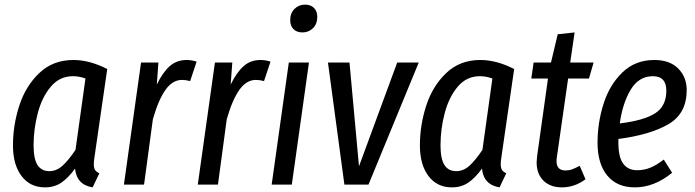

<svg xmlns="http://www.w3.org/2000/svg" viewBox="-20 -797 3002 829"><path d="M443 -499 388 -119Q385 -101 385 -88Q385 -73 390 -64Q395 -55 409 -49L380 12Q311 1 304 -69Q275 -29 245 -8.5Q215 12 174 12Q110 12 73 -37Q36 -86 36 -169Q36 -257 63.5 -341.5Q91 -426 150 -482Q209 -538 297 -538Q367 -538 443 -499ZM125 -169Q125 -111 142 -84.5Q159 -58 193 -58Q224 -58 250 -81.5Q276 -105 306 -150L349 -458Q322 -468 295 -468Q238 -468 200 -423.5Q162 -379 143.5 -310Q125 -241 125 -169Z M829 -531 801 -447Q781 -452 766 -452Q725 -452 694.5 -409Q664 -366 640 -282L602 0H515L589 -527H664L657 -432Q683 -485 713 -511.5Q743 -538 786 -538Q806 -538 829 -531Z M1148 -531 1120 -447Q1100 -452 1085 -452Q1044 -452 1013.5 -409Q983 -366 959 -282L921 0H834L908 -527H983L976 -432Q1002 -485 1032 -511.5Q1062 -538 1105 -538Q1125 -538 1148 -531Z M1314 -527 1240 0H1153L1227 -527ZM1233 -710Q1233 -740 1251.5 -758.5Q1270 -777 1297 -777Q1322 -777 1336 -762.5Q1350 -748 1350 -724Q1350 -694 1331.5 -675.5Q1313 -657 1286 -657Q1261 -657 1247 -671.5Q1233 -686 1233 -710Z M1788 -527 1571 0H1467L1396 -527H1489L1530 -79L1695 -527Z M2200 -499 2145 -119Q2142 -101 2142 -88Q2142 -73 2147 -64Q2152 -55 2166 -49L2137 12Q2068 1 2061 -69Q2032 -29 2002 -8.5Q1972 12 1931 12Q1867 12 1830 -37Q1793 -86 1793 -169Q1793 -257 1820.5 -341.5Q1848 -426 1907 -482Q1966 -538 2054 -538Q2124 -538 2200 -499ZM1882 -169Q1882 -111 1899 -84.5Q1916 -58 1950 -58Q1981 -58 2007 -81.5Q2033 -105 2063 -150L2106 -458Q2079 -468 2052 -468Q1995 -468 1957 -423.5Q1919 -379 1900.5 -310Q1882 -241 1882 -169Z M2384 -116Q2383 -111 2383 -101Q2383 -61 2422 -61Q2437 -61 2450.5 -66Q2464 -71 2483 -81L2508 -23Q2461 12 2406 12Q2356 12 2326.5 -17Q2297 -46 2297 -96Q2297 -104 2299 -122L2346 -458H2274L2284 -527H2359L2388 -649L2461 -657L2442 -527H2543L2523 -458H2433Z M2650 -197V-183Q2650 -118 2671 -90Q2692 -62 2731 -62Q2761 -62 2788 -73Q2815 -84 2846 -108L2882 -51Q2805 12 2721 12Q2644 12 2602 -39Q2560 -90 2560 -181Q2560 -267 2586 -349Q2612 -431 2667.5 -484.5Q2723 -538 2805 -538Q2872 -538 2908.5 -501Q2945 -464 2945 -408Q2945 -307 2866.5 -261Q2788 -215 2650 -197ZM2656 -264Q2761 -277 2809 -308Q2857 -339 2857 -405Q2857 -468 2799 -468Q2738 -468 2703 -409.5Q2668 -351 2656 -264Z"/></svg>

Font: Fira Sans Extra Condensed
Style: Italic
Weight: 400
Width: 3
Italic angle: -8°
Designer: Carrois Corporate & Edenspiekermann AG
Foundry: Carrois Corporate GbR & Edenspiekermann AG
Version: Version 4.203